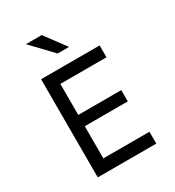

<svg xmlns="http://www.w3.org/2000/svg" viewBox="-217 -1054 1073 1179"><g transform="rotate(-30 320.0 -464.5)"><path d="M213 -612V-392H518V-312H213V-84H540V0H125V-696H540V-612ZM292 -782 152 -929H264L373 -782Z"/></g></svg>

Font: Amiko
Style: Regular
Weight: 400
Designer: Pablo Impallari, Rodrigo Fuenzalida, Andres Torresi
Foundry: Impallari Type
Version: Version 1.001; ttfautohint (v1.3)